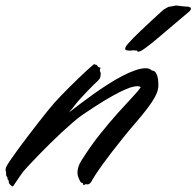

<svg xmlns="http://www.w3.org/2000/svg" viewBox="-123 -652 702 686"><path d="M236.8 -388.2Q236.8 -381.8 235.1 -375.7Q233.4 -369.6 226.1 -362.8Q222.2 -359.4 211.9 -349.4Q201.7 -339.4 189.5 -326.7Q177.2 -314 165 -300.5Q152.8 -287.1 145 -276.9Q142.1 -272.9 136.7 -266.1Q131.3 -259.3 123 -250Q142.6 -265.1 165.8 -282.7Q189 -300.3 213.9 -317.9Q238.8 -335.4 264.4 -351.8Q290 -368.2 314 -380.6Q337.9 -393.1 359.4 -400.6Q380.9 -408.2 397.9 -408.2Q411.6 -408.2 419.9 -399.9Q428.2 -399.9 432.9 -393.3Q437.5 -386.7 439.7 -377.9Q441.9 -369.1 442.4 -360.4Q442.9 -351.6 442.9 -347.2Q442.9 -328.6 431.6 -307.6Q420.4 -286.6 402.6 -263.4Q384.8 -240.2 362.8 -214.8Q340.8 -189.5 318.8 -162.1Q296.4 -134.3 277.3 -109.6Q258.3 -85 244.1 -65.4Q230 -45.9 220.7 -31.7Q211.4 -17.6 208 -11.2Q202.6 -0.5 198.5 3.2Q194.3 6.8 189.9 6.8Q189 6.8 188 6.8Q187 6.8 186 5.9Q181.6 5.9 179.7 7.8Q177.7 9.8 176.8 9.8Q174.8 9.8 173.8 4.9Q172.9 2 171.9 1.7Q170.9 1.5 169.4 1.2Q168 1 166.3 -0.2Q164.6 -1.5 162.1 -6.8Q159.2 -12.2 156.5 -19.5Q153.8 -26.9 153.8 -36.1Q153.8 -44.9 157 -55.7Q160.2 -66.4 168.9 -80.1Q201.2 -131.3 235.1 -173.6Q269 -215.8 298.3 -248.5Q327.6 -281.2 349.6 -304.4Q371.6 -327.6 379.9 -340.8Q374.5 -344.2 368.2 -344.2Q358.4 -344.2 343 -339.4Q327.6 -334.5 304.2 -322.8Q280.8 -311 248 -291.3Q215.3 -271.5 170.9 -241.2Q156.2 -231 137.2 -214.6Q118.2 -198.2 97.4 -179Q76.7 -159.7 55.9 -139.2Q35.2 -118.7 16.6 -99.6Q-2 -80.6 -16.6 -64.9Q-31.2 -49.3 -39.1 -40Q-47.4 -29.3 -55.9 -16.4Q-64.5 -3.4 -69.8 3.9Q-72.3 8.3 -74.5 11.2Q-76.7 14.2 -79.1 14.2Q-87.9 7.8 -89.8 4.2Q-91.8 0.5 -91.8 -2Q-91.8 -5.9 -91.8 -6.3Q-91.8 -6.8 -92.8 -7.8Q-96.7 -11.2 -96.2 -14.6Q-95.7 -18.1 -99.1 -22Q-100.6 -23.4 -100.8 -24.9Q-101.1 -26.4 -101.1 -27.8V-37.1Q-103 -41 -103 -45.9Q-103 -51.3 -100.1 -57.1Q-96.7 -64 -85.9 -79.8Q-75.2 -95.7 -59.8 -116.7Q-44.4 -137.7 -26.1 -161.9Q-7.8 -186 10.3 -209.2Q28.3 -232.4 44.4 -252.4Q60.5 -272.5 71.8 -285.2Q83 -297.4 96.9 -312Q110.8 -326.7 125.7 -341.3Q140.6 -356 155 -369.9Q169.4 -383.8 181.2 -394.8Q192.9 -405.8 200.9 -412.6Q209 -419.4 210.9 -420.9Q212.4 -421.9 212.6 -422.4Q212.9 -422.9 213.9 -422.9Q214.4 -422.9 216.3 -421.9Q216.8 -421.4 217.8 -420.9Q220.7 -420.9 221.9 -420.2Q223.1 -419.4 223.9 -418.5Q224.6 -417.5 225.3 -416Q226.1 -414.6 228 -413.1Q231 -410.2 233.4 -410.9Q235.8 -411.6 235.8 -409.2V-408.2Q235.8 -407.7 234.9 -405.8Q233.9 -404.3 233.9 -403.1Q233.9 -401.9 233.9 -400.9Q233.9 -397 235.4 -395.3Q236.8 -393.6 236.8 -388.2ZM550.3 -608.4Q525.4 -587.9 497.1 -563.5Q468.8 -539.1 443.1 -517.6Q417.5 -496.1 398.2 -481.7Q378.9 -467.3 372.1 -467.3Q368.2 -467.3 367.9 -468.8Q367.7 -470.2 366.2 -471.2Q363.8 -471.2 359.6 -471.7Q355.5 -472.2 354 -472.2Q351.1 -472.2 347.7 -471.7Q344.2 -471.2 341.3 -471.2Q334.5 -471.2 329.3 -472.4Q324.2 -473.6 324.2 -478Q324.2 -480 325.2 -482.4Q326.2 -486.3 334 -495.4Q341.8 -504.4 353.5 -516.4Q365.2 -528.3 379.9 -542.2Q394.5 -556.2 409.2 -569.8Q423.8 -583.5 437.3 -595.7Q450.7 -607.9 460.9 -617.2Q466.3 -620.1 472.9 -624.3Q479.5 -628.4 484.4 -628.4Q485.4 -628.4 488.3 -628.9Q491.2 -629.4 494.6 -630.1Q498 -630.9 501.5 -631.6Q504.9 -632.3 506.3 -632.3Q506.8 -632.3 512.5 -631.6Q518.1 -630.9 524.7 -630.1Q531.2 -629.4 536.6 -628.9Q542 -628.4 543 -628.4Q543.5 -628.4 545.9 -628.4Q548.3 -628.4 551.3 -627.7Q554.2 -627 556.6 -625.5Q559.1 -624 559.1 -621.1Q559.1 -618.7 557.4 -615.7Q555.7 -612.8 550.3 -608.4Z"/></svg>

Font: Oregano
Style: Italic
Weight: 400
Italic angle: -12°
Designer: Astigmatic (AOETI)
Foundry: Astigmatic (AOETI)
Version: Version 1.000